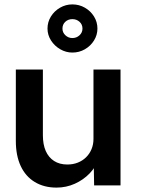

<svg xmlns="http://www.w3.org/2000/svg" viewBox="-20 -843 658 873"><path d="M52 -202V-527H175V-228Q175 -186 188 -156.5Q201 -127 226 -111Q251 -95 286 -95Q312 -95 333.5 -103.5Q355 -112 371 -127.5Q387 -143 396 -164.5Q405 -186 405 -211V-527H528V0H408L406 -110L428 -122Q416 -84 387.5 -54.5Q359 -25 320 -7.5Q281 10 237 10Q180 10 138 -15.5Q96 -41 74 -88.5Q52 -136 52 -202ZM196 -713Q196 -743 211.5 -768Q227 -793 253 -808Q279 -823 309 -823Q340 -823 366 -808Q392 -793 407.5 -768Q423 -743 423 -713Q423 -684 407.5 -659Q392 -634 366 -619Q340 -604 309 -604Q280 -604 254 -619Q228 -634 212 -659Q196 -684 196 -713ZM355 -713Q355 -732 341.5 -744Q328 -756 309 -756Q290 -756 277 -744Q264 -732 264 -713Q264 -695 277.5 -682.5Q291 -670 309 -670Q328 -670 341.5 -682.5Q355 -695 355 -713Z"/></svg>

Font: Our Lexend Medium
Style: Regular
Weight: 500
Designer: Bonnie Shaver-Troup, Thomas Jockin
Foundry: Lexend
Version: Version 1.007